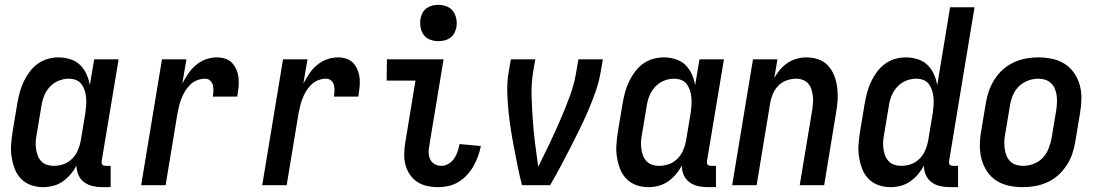

<svg xmlns="http://www.w3.org/2000/svg" viewBox="-20 -765 4540 793"><path d="M159 8Q132 8 108 -0.5Q84 -9 67 -26.5Q50 -44 41 -67.5Q32 -91 28 -116.5Q24 -142 26 -168.5Q28 -195 32 -221L52 -341Q56 -363 62 -385Q68 -407 78 -428Q88 -449 102 -468Q116 -487 135 -501Q154 -515 176.5 -521.5Q199 -528 221 -528Q246 -528 270 -520.5Q294 -513 310.5 -497Q327 -481 337 -459Q347 -437 351 -413L369 -520H470L400 -100Q400 -96 400 -92Q400 -88 402.5 -85Q405 -82 409 -81Q413 -80 418 -80H437V8H403Q382 8 362.5 3.5Q343 -1 327.5 -12.5Q312 -24 304 -42Q296 -60 296 -81Q286 -62 271.5 -45Q257 -28 239 -15.5Q221 -3 200 2.5Q179 8 159 8ZM202 -80Q222 -80 241.5 -86.5Q261 -93 276.5 -108Q292 -123 300.5 -142Q309 -161 313 -181L333 -301Q335 -316 336 -332Q337 -348 335.5 -363Q334 -378 329.5 -392Q325 -406 316.5 -417.5Q308 -429 294 -434.5Q280 -440 264 -440Q243 -440 222 -431.5Q201 -423 185.5 -406Q170 -389 162 -368.5Q154 -348 151 -327L131 -207Q128 -192 127.5 -177.5Q127 -163 129 -149Q131 -135 136 -122Q141 -109 150.5 -99Q160 -89 173.5 -84.5Q187 -80 202 -80Z M563 0 649 -520H750L733 -420Q744 -441 757.5 -461Q771 -481 789.5 -496.5Q808 -512 830.5 -520Q853 -528 876 -528Q894 -528 911 -522.5Q928 -517 939.5 -504Q951 -491 957.5 -474.5Q964 -458 965.5 -440Q967 -422 965 -403.5Q963 -385 960 -366H859Q861 -378 861.5 -390.5Q862 -403 859 -414Q856 -425 847.5 -432.5Q839 -440 827 -440Q811 -440 795 -434Q779 -428 766.5 -416Q754 -404 745 -389.5Q736 -375 730 -359.5Q724 -344 720 -328.5Q716 -313 713 -297L664 0Z M1063 0 1149 -520H1250L1233 -420Q1244 -441 1257.5 -461Q1271 -481 1289.5 -496.5Q1308 -512 1330.5 -520Q1353 -528 1376 -528Q1394 -528 1411 -522.5Q1428 -517 1439.5 -504Q1451 -491 1457.5 -474.5Q1464 -458 1465.5 -440Q1467 -422 1465 -403.5Q1463 -385 1460 -366H1359Q1361 -378 1361.5 -390.5Q1362 -403 1359 -414Q1356 -425 1347.5 -432.5Q1339 -440 1327 -440Q1311 -440 1295 -434Q1279 -428 1266.5 -416Q1254 -404 1245 -389.5Q1236 -375 1230 -359.5Q1224 -344 1220 -328.5Q1216 -313 1213 -297L1164 0Z M1790 8Q1766 8 1743.5 3Q1721 -2 1703 -14Q1685 -26 1672.5 -44.5Q1660 -63 1654.5 -84.5Q1649 -106 1649.5 -130Q1650 -154 1654 -177L1696 -432H1577L1578 -520H1812L1753 -163Q1750 -148 1750.5 -133.5Q1751 -119 1757 -106.5Q1763 -94 1775.5 -87Q1788 -80 1802 -80Q1818 -80 1832.5 -88.5Q1847 -97 1856 -110.5Q1865 -124 1870 -139Q1875 -154 1878 -170L1966 -162Q1962 -141 1954.5 -120Q1947 -99 1936 -79.5Q1925 -60 1909.5 -43Q1894 -26 1874.5 -14Q1855 -2 1833 3Q1811 8 1790 8ZM1790 -595Q1773 -595 1756 -601.5Q1739 -608 1729.5 -621.5Q1720 -635 1717 -652.5Q1714 -670 1717 -688Q1719 -701 1725.5 -712.5Q1732 -724 1742.5 -731.5Q1753 -739 1765.5 -742Q1778 -745 1791 -745Q1808 -745 1825 -738.5Q1842 -732 1851.5 -718.5Q1861 -705 1864.5 -687.5Q1868 -670 1865 -652Q1862 -639 1856 -627.5Q1850 -616 1839 -608.5Q1828 -601 1815.5 -598Q1803 -595 1790 -595Z M2252 0H2136Q2126 -38 2118.5 -76Q2111 -114 2103.5 -152.5Q2096 -191 2090 -229.5Q2084 -268 2080 -307.5Q2076 -347 2075 -387Q2074 -427 2081 -468L2090 -520H2191L2182 -468Q2174 -418 2175.5 -368.5Q2177 -319 2180.5 -270Q2184 -221 2190 -172.5Q2196 -124 2203 -76Q2227 -124 2250 -172.5Q2273 -221 2294 -269.5Q2315 -318 2333.5 -368Q2352 -418 2360 -468L2369 -520H2470L2461 -468Q2454 -427 2440 -387Q2426 -347 2409 -307.5Q2392 -268 2373 -229.5Q2354 -191 2334.5 -152.5Q2315 -114 2294.5 -76Q2274 -38 2252 0Z M2659 8Q2632 8 2608 -0.5Q2584 -9 2567 -26.5Q2550 -44 2541 -67.5Q2532 -91 2528 -116.5Q2524 -142 2526 -168.5Q2528 -195 2532 -221L2552 -341Q2556 -363 2562 -385Q2568 -407 2578 -428Q2588 -449 2602 -468Q2616 -487 2635 -501Q2654 -515 2676.5 -521.5Q2699 -528 2721 -528Q2746 -528 2770 -520.5Q2794 -513 2810.5 -497Q2827 -481 2837 -459Q2847 -437 2851 -413L2869 -520H2970L2900 -100Q2900 -96 2900 -92Q2900 -88 2902.5 -85Q2905 -82 2909 -81Q2913 -80 2918 -80H2937V8H2903Q2882 8 2862.5 3.5Q2843 -1 2827.5 -12.5Q2812 -24 2804 -42Q2796 -60 2796 -81Q2786 -62 2771.5 -45Q2757 -28 2739 -15.5Q2721 -3 2700 2.5Q2679 8 2659 8ZM2702 -80Q2722 -80 2741.5 -86.5Q2761 -93 2776.5 -108Q2792 -123 2800.5 -142Q2809 -161 2813 -181L2833 -301Q2835 -316 2836 -332Q2837 -348 2835.5 -363Q2834 -378 2829.5 -392Q2825 -406 2816.5 -417.5Q2808 -429 2794 -434.5Q2780 -440 2764 -440Q2743 -440 2722 -431.5Q2701 -423 2685.5 -406Q2670 -389 2662 -368.5Q2654 -348 2651 -327L2631 -207Q2628 -192 2627.5 -177.5Q2627 -163 2629 -149Q2631 -135 2636 -122Q2641 -109 2650.5 -99Q2660 -89 2673.5 -84.5Q2687 -80 2702 -80Z M3004 0 3090 -520H3191L3178 -443Q3188 -461 3202 -477.5Q3216 -494 3233.5 -505.5Q3251 -517 3271 -522.5Q3291 -528 3310 -528Q3337 -528 3361 -519.5Q3385 -511 3401 -493Q3417 -475 3426 -451.5Q3435 -428 3438 -402.5Q3441 -377 3439.5 -351Q3438 -325 3433 -299L3384 0H3283L3335 -313Q3337 -327 3338 -341.5Q3339 -356 3337 -370Q3335 -384 3331 -397Q3327 -410 3318 -420Q3309 -430 3296 -435Q3283 -440 3268 -440Q3249 -440 3229 -433Q3209 -426 3194.5 -411Q3180 -396 3172 -377Q3164 -358 3161 -339L3105 0Z M3659 8Q3632 8 3608 -0.5Q3584 -9 3567 -26.5Q3550 -44 3541 -67.5Q3532 -91 3528 -116.5Q3524 -142 3526 -168.5Q3528 -195 3532 -221L3552 -341Q3556 -363 3562 -385Q3568 -407 3578 -428Q3588 -449 3602 -468Q3616 -487 3635 -501Q3654 -515 3676.5 -521.5Q3699 -528 3721 -528Q3746 -528 3770 -520.5Q3794 -513 3810.5 -497Q3827 -481 3837 -459Q3847 -437 3851 -413L3904 -735H4005L3900 -100Q3900 -96 3900 -92Q3900 -88 3902.5 -85Q3905 -82 3909 -81Q3913 -80 3918 -80H3937V8H3903Q3882 8 3862.5 3.5Q3843 -1 3827.5 -12.5Q3812 -24 3804 -42Q3796 -60 3796 -81Q3786 -62 3771.5 -45Q3757 -28 3739 -15.5Q3721 -3 3700 2.5Q3679 8 3659 8ZM3702 -80Q3722 -80 3741.5 -86.5Q3761 -93 3776.5 -108Q3792 -123 3800.5 -142Q3809 -161 3813 -181L3833 -301Q3835 -316 3836 -332Q3837 -348 3835.5 -363Q3834 -378 3829.5 -392Q3825 -406 3816.5 -417.5Q3808 -429 3794 -434.5Q3780 -440 3764 -440Q3743 -440 3722 -431.5Q3701 -423 3685.5 -406Q3670 -389 3662 -368.5Q3654 -348 3651 -327L3631 -207Q3628 -192 3627.5 -177.5Q3627 -163 3629 -149Q3631 -135 3636 -122Q3641 -109 3650.5 -99Q3660 -89 3673.5 -84.5Q3687 -80 3702 -80Z M4205 8Q4175 8 4147 2Q4119 -4 4096 -18.5Q4073 -33 4057.5 -56Q4042 -79 4034.5 -106Q4027 -133 4027 -162.5Q4027 -192 4032 -221L4052 -341Q4056 -366 4065 -391Q4074 -416 4088.5 -438.5Q4103 -461 4123.5 -479Q4144 -497 4168.5 -508Q4193 -519 4218 -523.5Q4243 -528 4268 -528Q4298 -528 4326 -522Q4354 -516 4377 -501.5Q4400 -487 4416 -464Q4432 -441 4439.5 -414Q4447 -387 4446.5 -357.5Q4446 -328 4441 -299L4421 -179Q4417 -154 4408.5 -129Q4400 -104 4385 -81.5Q4370 -59 4350 -41Q4330 -23 4305.5 -12Q4281 -1 4255.5 3.5Q4230 8 4205 8ZM4205 -80Q4227 -80 4248.5 -88Q4270 -96 4286 -112.5Q4302 -129 4310.5 -150.5Q4319 -172 4323 -193L4343 -313Q4345 -328 4345.5 -343Q4346 -358 4344 -372Q4342 -386 4336.5 -399Q4331 -412 4321 -421.5Q4311 -431 4297.5 -435.5Q4284 -440 4269 -440Q4247 -440 4225.5 -432Q4204 -424 4187.5 -407.5Q4171 -391 4162.5 -369.5Q4154 -348 4151 -327L4131 -207Q4128 -192 4128 -177Q4128 -162 4130 -148Q4132 -134 4137.5 -121Q4143 -108 4152.5 -98.5Q4162 -89 4176 -84.5Q4190 -80 4205 -80Z"/></svg>

Font: Iosevka Term Curly Semibold
Style: Italic
Weight: 600
Italic angle: -9°
Designer: Belleve Invis
Foundry: Belleve Invis
Version: Version 32.3.0